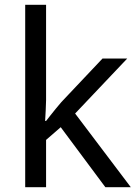

<svg xmlns="http://www.w3.org/2000/svg" viewBox="-20 -780 574 800"><path d="M172 -363Q172 -347 170.5 -321Q169 -295 168 -276H172Q178 -284 190 -299Q202 -314 214.5 -329.5Q227 -345 236 -355L407 -536H510L293 -307L525 0H419L233 -250L172 -197V0H85V-760H172Z"/></svg>

Font: Noto Sans Lydian
Style: Regular
Weight: 400
Designer: Monotype Design Team
Foundry: Monotype Imaging Inc.
Version: Version 2.002; ttfautohint (v1.8.4.7-5d5b)